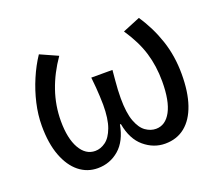

<svg xmlns="http://www.w3.org/2000/svg" viewBox="-92 -628 884 770"><g transform="rotate(-20 350.5 -243.0)"><path d="M205.2 12Q160.3 12 125.6 -15.8Q91 -43.5 71.1 -96.3Q51.2 -149.1 51.2 -224Q51.2 -270.7 62.4 -319.4Q73.6 -368.2 93.3 -414.2Q112.9 -460.2 138.3 -498.1L213.1 -464.6Q172.2 -405.9 151 -343.9Q129.7 -281.8 129.7 -216.3Q129.7 -141.8 154 -99.1Q178.3 -56.5 218.9 -56.5Q242.1 -56.5 263.4 -72Q284.8 -87.5 298.2 -123.8Q311.6 -160 311.6 -220.3Q311.6 -238.6 310.5 -256.5Q309.5 -274.4 308.1 -294.5Q306.6 -314.7 303.9 -338.4H394.2Q392.1 -314.7 390.3 -294.5Q388.6 -274.4 387.5 -256.5Q386.5 -238.6 386.5 -220.3Q386.5 -157.8 399.8 -121.9Q413.2 -86.1 434.3 -71.3Q455.4 -56.5 478.2 -56.5Q518.9 -56.5 542.5 -100.1Q566.1 -143.7 566.1 -227.5Q566.1 -292.6 548.9 -349.4Q531.7 -406.2 490.4 -467.4L565 -498.1Q604.6 -439.7 627.1 -372.4Q649.6 -305.2 649.6 -228.2Q649.6 -151.7 631.2 -98.2Q612.8 -44.6 577.8 -16.3Q542.8 12 492.7 12Q444 12 403.9 -21.6Q363.8 -55.1 351.7 -122.7H347.7Q335.3 -55.1 296.4 -21.6Q257.5 12 205.2 12Z"/></g></svg>

Font: Source Sans 3 Variable
Style: Regular
Weight: 200
Designer: Paul D. Hunt
Foundry: Adobe Systems Incorporated
Version: Version 3.026